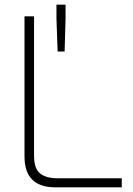

<svg xmlns="http://www.w3.org/2000/svg" viewBox="-20 -803 570 823"><path d="M85 -133V-733H126V-136Q126 -79 152.5 -59Q179 -39 223 -39H502V0H217Q85 0 85 -133ZM222 -725V-783H261V-725L257 -582H227Z"/></svg>

Font: Exo ExtraLight
Style: Regular
Weight: 275
Designer: Natanael Gama
Foundry: Natanael Gama
Version: Version 1.500; ttfautohint (v1.6)